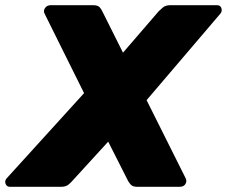

<svg xmlns="http://www.w3.org/2000/svg" viewBox="-72 -720 875 740"><path d="M-34 0Q-46 0 -50.5 -11.5Q-55 -23 -46 -33L252 -361L100 -667Q94 -678 101.5 -689Q109 -700 124 -700H287Q306 -700 313 -691Q320 -682 322 -677L402 -517L540 -677Q545 -682 555.5 -691Q566 -700 585 -700H764Q778 -700 781.5 -688Q785 -676 777 -667L493 -334L644 -32Q649 -21 642.5 -10.5Q636 0 620 0H457Q439 0 431.5 -9Q424 -18 422 -22L345 -174L206 -22Q203 -18 192.5 -9Q182 0 163 0Z"/></svg>

Font: Rubik Light ExtraBold
Style: Italic
Weight: 800
Italic angle: -12°
Version: Version 2.104